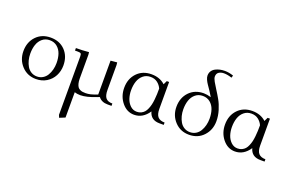

<svg xmlns="http://www.w3.org/2000/svg" viewBox="-120 -1221 3052 1999"><g transform="rotate(20 1406.0 -221.5)"><path d="M41 -223.1Q41 -323.2 102.3 -387.7Q163.6 -452.1 262.2 -452.1Q361.8 -452.1 422.9 -388.2Q483.9 -324.2 483.9 -223.1Q483.9 -160.2 456.5 -107.9Q429.2 -55.7 378.2 -24.4Q327.1 6.8 262.2 6.8Q166 6.8 103.5 -60.3Q41 -127.4 41 -223.1ZM117.2 -223.1Q117.2 -185.1 126.2 -149.9Q135.3 -114.7 152.3 -85.7Q169.4 -56.6 198 -39.3Q226.6 -22 262.2 -22Q298.3 -22 326.9 -39.3Q355.5 -56.6 372.8 -85.7Q390.1 -114.7 399.2 -149.9Q408.2 -185.1 408.2 -223.1Q408.2 -278.8 393.1 -323Q377.9 -367.2 344.2 -395Q310.5 -422.9 262.2 -422.9Q214.4 -422.9 180.9 -395Q147.5 -367.2 132.3 -323Q117.2 -278.8 117.2 -223.1Z M543.9 -411.1V-439Q616.7 -439 687 -445.8L689.9 -418V-154.8Q689.9 -122.6 696 -99.6Q702.1 -76.7 711.4 -63.7Q720.7 -50.8 735.8 -43.5Q751 -36.1 764.9 -34.2Q778.8 -32.2 797.9 -32.2Q825.2 -32.2 852.8 -38.8Q880.4 -45.4 927.7 -64V-439L999 -445.8L1002 -418V-141.1Q1002 -79.6 1024.9 -52.7Q1047.9 -25.9 1098.1 -25.9V0H1055.2Q986.8 0 953.1 -44.9L927.7 -35.2Q820.8 6.8 753.9 6.8Q715.8 6.8 689.9 -2.9V277.8L627.9 303.2L616.2 274.9V-371.1Q616.2 -396 609.1 -403.6Q602.1 -411.1 577.1 -411.1Z M1157.7 -223.1Q1157.7 -323.2 1219 -387.7Q1280.3 -452.1 1378.9 -452.1Q1471.2 -452.1 1530.8 -397L1550.8 -439H1576.7V-141.1Q1576.7 -80.1 1601.3 -53Q1626 -25.9 1676.8 -25.9V0H1629.9Q1531.7 0 1508.8 -87.9Q1445.8 6.8 1348.6 6.8Q1269 6.8 1213.4 -61Q1157.7 -128.9 1157.7 -223.1ZM1233.9 -223.1Q1233.9 -174.8 1248 -132.3Q1262.2 -89.8 1292.7 -61Q1323.2 -32.2 1364.7 -32.2Q1391.1 -32.2 1412.1 -42.2Q1433.1 -52.2 1447.3 -68.1Q1461.4 -84 1471.9 -108.9Q1482.4 -133.8 1488.3 -158.7Q1494.1 -183.6 1497.6 -216.6Q1501 -249.5 1502 -277.1Q1502.9 -304.7 1502.9 -338.9Q1486.8 -375 1455.6 -398.9Q1424.3 -422.9 1378.9 -422.9Q1331.1 -422.9 1297.6 -395Q1264.2 -367.2 1249 -323Q1233.9 -278.8 1233.9 -223.1Z M1736.3 -223.1Q1736.3 -323.2 1797.6 -387.7Q1858.9 -452.1 1957.5 -452.1Q1992.2 -452.1 2038.1 -439Q2022.9 -465.8 2001 -498.5Q1979 -531.2 1964.8 -551.5Q1950.7 -571.8 1939.9 -595.7Q1929.2 -619.6 1929.2 -639.2Q1929.2 -668 1943.4 -689.5Q1957.5 -710.9 1981 -722.9Q2004.4 -734.9 2030.3 -740.5Q2056.2 -746.1 2083.5 -746.1Q2130.9 -746.1 2179.2 -729L2171.4 -703.1Q2122.6 -719.2 2083.5 -719.2Q2050.8 -719.2 2027.6 -704.1Q2004.4 -689 2004.4 -654.8Q2004.4 -635.3 2022.5 -602.8Q2040.5 -570.3 2066.2 -531Q2091.8 -491.7 2117.4 -446.3Q2143.1 -400.9 2161.1 -341.6Q2179.2 -282.2 2179.2 -223.1Q2179.2 -126.5 2117.4 -59.8Q2055.7 6.8 1957.5 6.8Q1861.3 6.8 1798.8 -60.3Q1736.3 -127.4 1736.3 -223.1ZM1812.5 -223.1Q1812.5 -185.1 1821.5 -149.9Q1830.6 -114.7 1847.7 -85.7Q1864.7 -56.6 1893.3 -39.3Q1921.9 -22 1957.5 -22Q1993.7 -22 2022.2 -39.3Q2050.8 -56.6 2068.1 -85.7Q2085.4 -114.7 2094.5 -149.9Q2103.5 -185.1 2103.5 -223.1Q2103.5 -278.8 2088.4 -323Q2073.2 -367.2 2039.6 -395Q2005.9 -422.9 1957.5 -422.9Q1909.7 -422.9 1876.2 -395Q1842.8 -367.2 1827.6 -323Q1812.5 -278.8 1812.5 -223.1Z M2274.9 -223.1Q2274.9 -323.2 2336.2 -387.7Q2397.5 -452.1 2496.1 -452.1Q2588.4 -452.1 2647.9 -397L2668 -439H2693.8V-141.1Q2693.8 -80.1 2718.5 -53Q2743.2 -25.9 2793.9 -25.9V0H2747.1Q2648.9 0 2626 -87.9Q2563 6.8 2465.8 6.8Q2386.2 6.8 2330.6 -61Q2274.9 -128.9 2274.9 -223.1ZM2351.1 -223.1Q2351.1 -174.8 2365.2 -132.3Q2379.4 -89.8 2409.9 -61Q2440.4 -32.2 2481.9 -32.2Q2508.3 -32.2 2529.3 -42.2Q2550.3 -52.2 2564.5 -68.1Q2578.6 -84 2589.1 -108.9Q2599.6 -133.8 2605.5 -158.7Q2611.3 -183.6 2614.7 -216.6Q2618.2 -249.5 2619.1 -277.1Q2620.1 -304.7 2620.1 -338.9Q2604 -375 2572.8 -398.9Q2541.5 -422.9 2496.1 -422.9Q2448.2 -422.9 2414.8 -395Q2381.3 -367.2 2366.2 -323Q2351.1 -278.8 2351.1 -223.1Z"/></g></svg>

Font: Dihjauti S
Style: Regular
Weight: 400
Designer: T. Christopher White
Version: Version 3.0.0